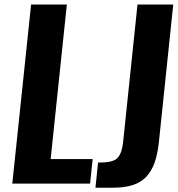

<svg xmlns="http://www.w3.org/2000/svg" viewBox="-20 -830 804 868"><path d="M411.6 18.6 423.3 -95.2Q426.3 -95.2 429.2 -95.2Q485.4 -94.7 507.3 -112.3Q530.3 -130.9 536.6 -188L601.6 -809.6H763.2L697.8 -182.6Q691.4 -129.9 678.7 -94Q666 -58.1 642.3 -32Q618.7 -5.9 581.1 6.3Q543.5 18.6 489.7 18.6ZM35.6 0 120.6 -809.6H282.2L209 -110.8H398.9L387.2 0Z"/></svg>

Font: Oswald
Style: Demi-Bold
Weight: 600
Designer: Vernon Adams
Foundry: Vernon Adams
Version: 3.0; ttfautohint (v0.94.23-7a4d-dirty) -l 8 -r 50 -G 200 -x 